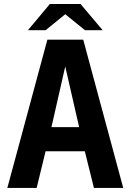

<svg xmlns="http://www.w3.org/2000/svg" viewBox="-20 -924 642 944"><path d="M225.1 -904.3H376L484.9 -775.4H397.9L300.8 -854L204.1 -775.4H117.2ZM212.9 -729H389.2L585.9 0H441.9L397 -180.2H204.1L160.2 0H16.1ZM369.1 -298.8 300.8 -597.2 232.9 -298.8Z"/></svg>

Font: Hack
Style: Bold
Weight: 700
Monospace: yes
Designer: Christopher Simpkins
Foundry: Christopher Simpkins
Version: Version 2.017